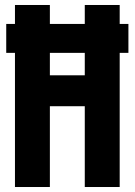

<svg xmlns="http://www.w3.org/2000/svg" viewBox="-20 -750 540 770"><path d="M5 -538V-654H495V-538ZM40 0V-730H180V-448H320V-730H460V0H320V-324H180V0Z"/></svg>

Font: M PLUS Code Latin
Style: Bold
Weight: 700
Designer: Coji Morishita
Foundry: UNDERFOREST DESIGN
Version: Version 1.002; ttfautohint (v1.8.3)